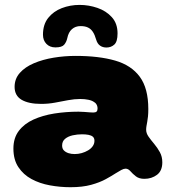

<svg xmlns="http://www.w3.org/2000/svg" viewBox="-20 -714 734 802"><path d="M274.5 68Q231 68 188.5 60.2Q146 52.5 111.8 34Q77.5 15.5 56.8 -15.8Q36 -47 36 -93.5Q36 -137.5 58.5 -167.2Q81 -197 119.5 -214.5Q158 -232 206.8 -239.8Q255.5 -247.5 308 -247.5Q320 -247.5 331.8 -246.5Q343.5 -245.5 353.5 -244.8Q363.5 -244 369 -244Q379.5 -244 383.5 -248Q387.5 -252 387.5 -260.5Q387.5 -266.5 386 -271.2Q384.5 -276 381.5 -280.2Q378.5 -284.5 374 -287Q365 -294 349.5 -297.2Q334 -300.5 315.5 -300.5Q291 -300.5 264.2 -295.5Q237.5 -290.5 209.5 -285.2Q181.5 -280 152 -280Q99.5 -280 70.2 -297.2Q41 -314.5 41 -351Q41 -385 62.8 -409.5Q84.5 -434 121.5 -449.8Q158.5 -465.5 203.8 -473Q249 -480.5 295.5 -480.5Q393 -480.5 460.8 -461Q528.5 -441.5 564 -393.2Q599.5 -345 599.5 -258.5Q599.5 -241 598.2 -228Q597 -215 595 -205Q593 -195 591.8 -187.2Q590.5 -179.5 590.5 -172Q590.5 -157.5 600.5 -143.2Q610.5 -129 624 -113Q637.5 -97 647.8 -78.2Q658 -59.5 658 -36Q658 -0.5 635.8 16.2Q613.5 33 583 33Q561 33 547.5 22.5Q534 12 524.8 1.2Q515.5 -9.5 504.5 -9.5Q497 -9.5 486.8 -4Q476.5 1.5 463 10Q447 20.5 422 34.2Q397 48 360.8 58Q324.5 68 274.5 68ZM292 -70.5Q307 -70.5 321.2 -74.5Q335.5 -78.5 347.8 -85.8Q360 -93 367.2 -103.2Q374.5 -113.5 374.5 -126Q374.5 -137 368 -142.8Q361.5 -148.5 349.5 -150.8Q337.5 -153 322.5 -153Q303 -153 283.8 -148.8Q264.5 -144.5 252 -134.2Q239.5 -124 239.5 -106Q239.5 -93 247 -85.5Q254.5 -78 266.2 -74.2Q278 -70.5 292 -70.5ZM211.5 -516Q188 -516 173.8 -530.8Q159.5 -545.5 159.5 -569Q159.5 -611.5 181.2 -639Q203 -666.5 238 -680Q273 -693.5 312.5 -693.5Q350.5 -693.5 387 -681Q423.5 -668.5 447.2 -642.2Q471 -616 471 -574.5Q471 -540 457.5 -527.8Q444 -515.5 424.5 -515.5Q409 -515.5 397.8 -523.5Q386.5 -531.5 381.5 -549Q376 -568.5 367.8 -581Q359.5 -593.5 347.2 -599.2Q335 -605 316.5 -605Q295 -605 280.5 -592.2Q266 -579.5 261 -554.5Q257.5 -538.5 248 -527.2Q238.5 -516 211.5 -516Z"/></svg>

Font: Gluten ExtraBold
Style: Regular
Weight: 800
Designer: Tyler Finck
Foundry: Etcetera Type Company
Version: Version 1.300